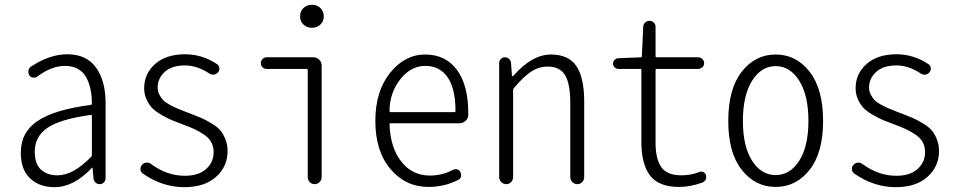

<svg xmlns="http://www.w3.org/2000/svg" viewBox="-20 -774 4030 807"><path d="M209 12.7Q145.5 12.7 106.4 -24.4Q67.4 -61.5 67.4 -131.8Q67.4 -218.8 138.7 -266.1Q210 -313.5 361.3 -333Q366.2 -334 366.2 -338.9Q366.2 -370.1 360.8 -397Q355.5 -423.8 343.3 -447.3Q331.1 -470.7 308.1 -483.9Q285.2 -497.1 253.9 -497.1Q196.3 -497.1 136.7 -452.1Q128.9 -446.3 118.7 -447.8Q108.4 -449.2 103.5 -457Q97.7 -466.8 99.6 -477.5Q101.6 -488.3 110.4 -494.1Q188.5 -545.9 262.7 -545.9Q343.8 -545.9 383.8 -489.7Q423.8 -433.6 423.8 -340.8V-24.4Q423.8 -14.6 416.5 -7.3Q409.2 0 399.4 0Q388.7 0 381.3 -6.8Q374 -13.7 373 -24.4L369.1 -68.4Q369.1 -69.3 368.2 -69.3Q367.2 -69.3 366.2 -68.4Q290 12.7 209 12.7ZM221.7 -37.1Q288.1 -37.1 363.3 -115.2Q366.2 -118.2 366.2 -122.1V-288.1Q366.2 -291 362.3 -291Q362.3 -291 361.3 -291Q233.4 -273.4 179.7 -236.8Q126 -200.2 126 -136.7Q126 -85 152.3 -61Q178.7 -37.1 221.7 -37.1Z M754.9 12.7Q663.1 12.7 581.1 -43.9Q570.3 -51.8 570.3 -64.5Q570.3 -73.2 576.2 -80.1Q583 -88.9 594.2 -90.3Q605.5 -91.8 614.3 -85Q681.6 -35.2 756.8 -35.2Q814.5 -35.2 846.2 -63.5Q877.9 -91.8 877.9 -134.8Q877.9 -158.2 867.7 -176.8Q857.4 -195.3 836.4 -209Q815.4 -222.7 797.9 -231Q780.3 -239.3 751 -250Q719.7 -261.7 703.1 -268.6Q686.5 -275.4 660.6 -290Q634.8 -304.7 621.1 -318.4Q607.4 -332 596.7 -354.5Q585.9 -377 585.9 -403.3Q585.9 -463.9 631.8 -504.9Q677.7 -545.9 758.8 -545.9Q829.1 -545.9 891.6 -504.9Q900.4 -499 901.9 -488.8Q903.3 -478.5 896.5 -470.2Q889.6 -461.9 879.4 -460.4Q869.1 -459 860.4 -464.8Q808.6 -499 757.8 -499Q702.1 -499 672.4 -471.7Q642.6 -444.3 642.6 -406.2Q642.6 -389.6 649.9 -376Q657.2 -362.3 666 -353Q674.8 -343.8 692.9 -334Q710.9 -324.2 722.7 -319.3Q734.4 -314.5 758.8 -304.7Q763.7 -302.7 765.6 -301.8Q770.5 -300.8 779.3 -296.9Q809.6 -285.2 825.7 -278.3Q841.8 -271.5 866.7 -256.8Q891.6 -242.2 904.3 -228Q917 -213.9 926.8 -190.4Q936.5 -167 936.5 -138.7Q936.5 -74.2 888.2 -30.8Q839.8 12.7 754.9 12.7Z M1273.4 -29.3V-479.5Q1273.4 -484.4 1268.6 -484.4H1100.6Q1090.8 -484.4 1083.5 -491.2Q1076.2 -498 1076.2 -508.3Q1076.2 -518.6 1083.5 -525.9Q1090.8 -533.2 1100.6 -533.2H1296.9Q1311.5 -533.2 1321.8 -522.9Q1332 -512.7 1332 -498V-29.3Q1332 -17.6 1323.2 -8.8Q1314.5 0 1302.2 0Q1290 0 1281.7 -8.8Q1273.4 -17.6 1273.4 -29.3ZM1241.2 -705.1Q1241.2 -726.6 1255.4 -740.2Q1269.5 -753.9 1291 -753.9Q1312.5 -753.9 1326.7 -740.2Q1340.8 -726.6 1340.8 -705.1Q1340.8 -684.6 1326.7 -670.9Q1312.5 -657.2 1291 -657.2Q1269.5 -657.2 1255.4 -670.9Q1241.2 -684.6 1241.2 -705.1Z M1781.2 11.7Q1684.6 11.7 1621.1 -63.5Q1557.6 -138.7 1557.6 -265.6Q1557.6 -390.6 1619.6 -467.8Q1681.6 -544.9 1767.1 -544.9Q1852.5 -544.9 1900.4 -480.5Q1948.2 -416 1948.2 -298.8Q1948.2 -293 1948.2 -291Q1948.2 -276.4 1937 -266.1Q1925.8 -255.9 1911.1 -255.9H1621.1Q1617.2 -255.9 1617.2 -252Q1620.1 -155.3 1666 -95.7Q1711.9 -36.1 1787.1 -36.1Q1838.9 -36.1 1882.8 -59.6Q1891.6 -64.5 1901.4 -62Q1911.1 -59.6 1915 -50.8Q1919.9 -42 1917.5 -31.7Q1915 -21.5 1905.3 -17.6Q1847.7 11.7 1781.2 11.7ZM1617.2 -306.6Q1617.2 -302.7 1621.1 -302.7H1890.6Q1894.5 -302.7 1894.5 -307.6Q1894.5 -401.4 1861.3 -449.2Q1828.1 -497.1 1767.6 -497.1Q1710 -497.1 1667 -446.3Q1617.2 -386.7 1617.2 -306.6Z M2078.1 -29.3V-508.8Q2078.1 -518.6 2085 -525.9Q2091.8 -533.2 2101.6 -533.2Q2112.3 -533.2 2119.6 -526.4Q2127 -519.5 2127.9 -508.8L2131.8 -456.1Q2131.8 -454.1 2133.8 -454.1Q2135.7 -454.1 2137.7 -455.1Q2215.8 -544.9 2295.9 -544.9Q2369.1 -544.9 2402.3 -496.6Q2435.5 -448.2 2435.5 -346.7V-29.3Q2435.5 -17.6 2427.2 -8.8Q2418.9 0 2406.7 0Q2394.5 0 2385.7 -8.8Q2377 -17.6 2377 -29.3V-340.8Q2377 -420.9 2355.5 -457.5Q2334 -494.1 2281.2 -494.1Q2244.1 -494.1 2211.4 -472.2Q2178.7 -450.2 2139.6 -403.3Q2136.7 -400.4 2136.7 -395.5V-29.3Q2136.7 -17.6 2128.4 -8.8Q2120.1 0 2107.9 0Q2095.7 0 2086.9 -8.8Q2078.1 -17.6 2078.1 -29.3Z M2835 11.7Q2748 11.7 2711.9 -36.6Q2675.8 -85 2675.8 -176.8V-479.5Q2675.8 -484.4 2671.9 -484.4H2579.1Q2570.3 -484.4 2563.5 -490.7Q2556.6 -497.1 2556.6 -506.3Q2556.6 -515.6 2563.5 -522.5Q2570.3 -529.3 2579.1 -529.3L2673.8 -533.2Q2677.7 -533.2 2677.7 -537.1L2683.6 -662.1Q2684.6 -672.9 2691.9 -679.7Q2699.2 -686.5 2710 -686.5Q2720.7 -686.5 2728 -679.2Q2735.4 -671.9 2735.4 -662.1V-537.1Q2735.4 -533.2 2739.3 -533.2H2914.1Q2924.8 -533.2 2932.1 -525.9Q2939.5 -518.6 2939.5 -508.3Q2939.5 -498 2932.1 -491.2Q2924.8 -484.4 2914.1 -484.4H2739.3Q2735.4 -484.4 2735.4 -479.5V-172.9Q2735.4 -106.4 2759.3 -71.8Q2783.2 -37.1 2843.8 -37.1Q2883.8 -37.1 2918.9 -50.8Q2927.7 -54.7 2936 -50.8Q2944.3 -46.9 2947.3 -38.1Q2948.2 -34.2 2948.2 -30.3Q2948.2 -25.4 2946.3 -19.5Q2941.4 -10.7 2932.6 -6.8Q2880.9 11.7 2835 11.7Z M3041 -265.6Q3041 -400.4 3097.7 -472.7Q3154.3 -544.9 3240.2 -544.9Q3326.2 -544.9 3382.8 -472.7Q3439.5 -400.4 3439.5 -265.6Q3439.5 -131.8 3382.8 -60.1Q3326.2 11.7 3240.2 11.7Q3154.3 11.7 3097.7 -60.1Q3041 -131.8 3041 -265.6ZM3377.9 -265.6Q3377.9 -373 3339.4 -434.6Q3300.8 -496.1 3240.2 -496.1Q3179.7 -496.1 3141.1 -434.6Q3102.5 -373 3102.5 -265.6Q3102.5 -159.2 3141.1 -98.6Q3179.7 -38.1 3240.2 -38.1Q3300.8 -38.1 3339.4 -98.6Q3377.9 -159.2 3377.9 -265.6Z M3745.1 12.7Q3653.3 12.7 3571.3 -43.9Q3560.5 -51.8 3560.5 -64.5Q3560.5 -73.2 3566.4 -80.1Q3573.2 -88.9 3584.5 -90.3Q3595.7 -91.8 3604.5 -85Q3671.9 -35.2 3747.1 -35.2Q3804.7 -35.2 3836.4 -63.5Q3868.2 -91.8 3868.2 -134.8Q3868.2 -158.2 3857.9 -176.8Q3847.7 -195.3 3826.7 -209Q3805.7 -222.7 3788.1 -231Q3770.5 -239.3 3741.2 -250Q3710 -261.7 3693.4 -268.6Q3676.8 -275.4 3650.9 -290Q3625 -304.7 3611.3 -318.4Q3597.7 -332 3586.9 -354.5Q3576.2 -377 3576.2 -403.3Q3576.2 -463.9 3622.1 -504.9Q3668 -545.9 3749 -545.9Q3819.3 -545.9 3881.8 -504.9Q3890.6 -499 3892.1 -488.8Q3893.6 -478.5 3886.7 -470.2Q3879.9 -461.9 3869.6 -460.4Q3859.4 -459 3850.6 -464.8Q3798.8 -499 3748 -499Q3692.4 -499 3662.6 -471.7Q3632.8 -444.3 3632.8 -406.2Q3632.8 -389.6 3640.1 -376Q3647.5 -362.3 3656.2 -353Q3665 -343.8 3683.1 -334Q3701.2 -324.2 3712.9 -319.3Q3724.6 -314.5 3749 -304.7Q3753.9 -302.7 3755.9 -301.8Q3760.7 -300.8 3769.5 -296.9Q3799.8 -285.2 3815.9 -278.3Q3832 -271.5 3856.9 -256.8Q3881.8 -242.2 3894.5 -228Q3907.2 -213.9 3917 -190.4Q3926.8 -167 3926.8 -138.7Q3926.8 -74.2 3878.4 -30.8Q3830.1 12.7 3745.1 12.7Z"/></svg>

Font: Gen Jyuu Gothic L Monospace Light
Style: Regular
Weight: 300
Designer: [Source Han Sans]
Ryoko NISHIZUKA  (kana & ideographs); Paul D. Hunt (Latin, Greek & Cyrillic); Wenlong ZHANG  (bopomofo
Version: Version 1.002.20150607